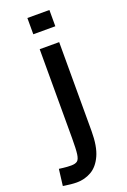

<svg xmlns="http://www.w3.org/2000/svg" viewBox="-204 -828 706 1065"><g transform="rotate(-20 149.5 -295.5)"><path d="M108 -675V-771H238V-675ZM55 180Q38 180 19 178Q0 176 -13 174Q-26 172 -26 172L-14 75Q-14 75 9.5 78Q33 81 57 81Q81 81 93 72Q105 63 109 33.5Q113 4 113 -59V-585H228V-60Q228 30 204 82.5Q180 135 140.5 157.5Q101 180 55 180Z"/></g></svg>

Font: Ruda
Style: Bold
Weight: 700
Designer: Mariela Monsalve and Angelina Sanchez
Foundry: Mariela Monsalve and Angelina Sanchez
Version: Version 2.000